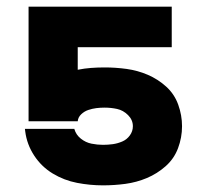

<svg xmlns="http://www.w3.org/2000/svg" viewBox="-20 -550 616 578"><path d="M290 8Q324 8 357.5 3.5Q391 -1 422 -14Q453 -27 478.5 -49.5Q504 -72 516 -104Q528 -136 528 -170Q528 -203 516.5 -235Q505 -267 480 -289.5Q455 -312 424.5 -325Q394 -338 361 -342.5Q328 -347 295 -347Q274 -347 254 -345.5Q234 -344 214 -340V-408H497V-530H66V-185H214Q215 -197 224.5 -206Q234 -215 246 -219Q258 -223 270 -224.5Q282 -226 295 -226Q314 -226 332.5 -222Q351 -218 365.5 -203.5Q380 -189 380 -170Q380 -155 371 -142.5Q362 -130 348 -124Q334 -118 319.5 -116Q305 -114 290 -114Q273 -114 255.5 -117.5Q238 -121 223.5 -132.5Q209 -144 204 -161V-162H55L56 -154Q61 -115 83 -81.5Q105 -48 139 -27.5Q173 -7 212 0.5Q251 8 290 8Z"/></svg>

Font: Iosevka Sparkle Heavy
Style: Regular
Weight: 900
Designer: Belleve Invis
Foundry: Belleve Invis
Version: Version 4.5.0; ttfautohint (v1.8.3)